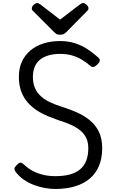

<svg xmlns="http://www.w3.org/2000/svg" viewBox="-20 -1233 771 1272"><path d="M346 19Q316 19 280 13Q244 7 207.5 -6.5Q171 -20 138 -42.5Q105 -65 82 -97Q75 -107 75.5 -116Q76 -125 90 -139Q104 -154 113.5 -155.5Q123 -157 142 -140Q165 -118 195.5 -101.5Q226 -85 263.5 -75.5Q301 -66 346 -66Q402 -66 442.5 -77Q483 -88 510.5 -111Q538 -134 551.5 -169Q565 -204 565 -251Q565 -290 551.5 -318.5Q538 -347 512.5 -368Q487 -389 451.5 -405.5Q416 -422 372 -435Q335 -448 297 -463.5Q259 -479 224.5 -501.5Q190 -524 163 -555Q136 -586 120.5 -627.5Q105 -669 105 -724Q105 -781 125 -824.5Q145 -868 182 -899Q219 -930 269 -945.5Q319 -961 378 -961Q432 -961 477 -946.5Q522 -932 560 -907Q598 -882 632 -851Q643 -841 641 -830.5Q639 -820 628 -809Q616 -796 604.5 -791Q593 -786 582 -794Q554 -818 524 -836.5Q494 -855 458 -865.5Q422 -876 378 -876Q335 -876 301.5 -866Q268 -856 245 -837.5Q222 -819 210 -790.5Q198 -762 198 -724Q198 -680 212.5 -648Q227 -616 253.5 -593Q280 -570 316 -553.5Q352 -537 395 -524Q439 -510 485.5 -490Q532 -470 571 -439.5Q610 -409 633.5 -363.5Q657 -318 657 -251Q657 -185 636 -134.5Q615 -84 575 -50Q535 -16 477 1.5Q419 19 346 19ZM531 -1213Q541 -1213 553.5 -1201.5Q566 -1190 566 -1179Q566 -1177 565.5 -1173Q565 -1169 560 -1163L422 -1023Q415 -1017 406.5 -1010Q398 -1003 378 -1003Q359 -1003 350.5 -1010Q342 -1017 336 -1023L196 -1163Q191 -1169 191 -1173Q191 -1177 191 -1179Q191 -1190 203.5 -1201.5Q216 -1213 226 -1213Q232 -1213 237.5 -1209.5Q243 -1206 251 -1201L378 -1103L506 -1201Q514 -1206 519 -1209.5Q524 -1213 531 -1213Z"/></svg>

Font: Playwrite HU
Style: Regular
Weight: 400
Designer: Veronika Burian, José Scaglione
Foundry: TypeTogether
Version: Version 1.002